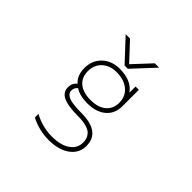

<svg xmlns="http://www.w3.org/2000/svg" viewBox="-229 -990 1457 1457"><g transform="rotate(45 500.0 -261.5)"><path d="M492.2 -210Q571.3 -210 616.2 -247.6Q661.1 -285.2 661.1 -349.6Q661.1 -418 612.3 -459Q563.5 -500 481.4 -500Q410.2 -500 366.2 -458.5Q322.3 -417 322.3 -350.6Q322.3 -284.2 366.7 -247.1Q411.1 -210 492.2 -210ZM511.7 -56.6Q403.3 -56.6 352.5 -80.6Q301.8 -104.5 301.8 -158.2Q301.8 -202.1 335 -228.5Q287.1 -269.5 287.1 -349.6Q287.1 -431.6 341.8 -483.4Q396.5 -535.2 481.4 -535.2Q607.4 -535.2 661.1 -458V-524.4H696.3V-349.6Q696.3 -267.6 641.1 -221.2Q585.9 -174.8 492.2 -174.8Q411.1 -174.8 361.3 -207Q336.9 -187.5 337.9 -158.2Q337.9 -144.5 342.8 -135.3Q347.7 -126 364.3 -114.7Q380.9 -103.5 418.5 -97.7Q456.1 -91.8 511.7 -91.8Q716.8 -91.8 716.8 58.6Q716.8 135.7 652.8 182.6Q588.9 229.5 481.4 229.5Q379.9 229.5 287.1 182.6V143.6Q377.9 193.4 481.4 193.4Q574.2 193.4 627.4 156.2Q680.7 119.1 680.7 58.6Q680.7 36.1 675.3 18.6Q669.9 1 654.3 -17.1Q638.7 -35.2 602.5 -45.9Q566.4 -56.6 511.7 -56.6ZM327.1 -752H374L506.8 -609.4L639.6 -752H686.5L524.4 -578.1H489.3Z"/></g></svg>

Font: GenEi Gothic M ExtraLight
Style: Regular
Weight: 200
Designer: o_tamon (Modified); [Source Han Sans]
Ryoko NISHIZUKA  (kana & ideographs); Paul D. Hunt (Latin, Greek & Cyrillic); Wenl
Version: Version 1.1a;Original Version 1.004